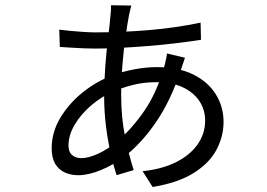

<svg xmlns="http://www.w3.org/2000/svg" viewBox="-20 -683 1040 747"><path d="M490.9 -661.4Q488.7 -653.9 486.3 -643.4Q483.9 -633 481.6 -622.2Q475.4 -589.7 468.2 -538.9Q461 -488.1 456.2 -429.4Q451.4 -370.8 451.4 -314.8Q451.4 -225.3 466.5 -152.2Q481.6 -79.2 500.2 -21.3L433.7 -1.5Q421.3 -38.9 410.1 -88.6Q398.9 -138.2 392 -194.6Q385.2 -251 385.2 -307.1Q385.2 -368 389.8 -427.2Q394.4 -486.3 400.7 -537.2Q407 -588 409.8 -622.3Q411.2 -632.5 411.7 -644Q412.2 -655.5 411.8 -662.6ZM349.7 -557Q453.1 -557 559.5 -565.9Q665.9 -574.8 760.4 -595.1L762 -528.2Q717.9 -521.2 665.3 -514.9Q612.6 -508.6 557 -504.1Q501.5 -499.6 448.5 -496.8Q395.4 -494 349.7 -494Q332.1 -494 306.3 -495Q280.4 -496 255.3 -497.7Q230.2 -499.4 212.7 -500.4L210.5 -567.7Q225.1 -565.7 251.9 -563Q278.7 -560.4 306.3 -558.7Q334 -557 349.7 -557ZM699.6 -458.3Q697.8 -452.9 694.7 -443.6Q691.5 -434.2 688.4 -424.8Q685.2 -415.3 682.9 -408.4Q645 -293.5 588.5 -210Q531.9 -126.6 463.9 -73.5Q422.1 -41.9 373.2 -21.6Q324.3 -1.3 284.4 -1.3Q255.3 -1.3 231.6 -12.2Q207.9 -23.1 194.5 -46.1Q181.1 -69.1 181.1 -106.1Q181.1 -168 214.3 -224Q247.6 -279.9 301.1 -323Q354.5 -366 414.4 -388.4Q456 -404.7 502.8 -413.3Q549.6 -421.9 589.8 -421.9Q673.6 -421.9 731.5 -393.3Q789.4 -364.7 819.6 -316.2Q849.8 -267.6 849.8 -208.4Q849.8 -153 822.6 -101Q795.4 -49.1 734.6 -10.6Q673.8 28 573.8 44.5L534.8 -17Q609 -24.6 663.3 -51.3Q717.7 -78 747.9 -120Q778.1 -162 778.1 -214.3Q778.1 -256 755.7 -289.8Q733.3 -323.5 691.2 -343.4Q649.1 -363.3 588.1 -363.3Q536.9 -363.3 493.1 -351.5Q449.2 -339.7 417.6 -325.5Q373.8 -306.4 334.6 -272.8Q295.3 -239.2 270.9 -198.4Q246.5 -157.6 246.5 -116.2Q246.5 -91.8 260.5 -79.8Q274.5 -67.7 296.4 -67.7Q324.5 -67.7 362.7 -85.4Q401 -103 438.6 -135.2Q494.2 -182.8 542.1 -252.7Q589.9 -322.5 618.4 -421.7Q620.6 -428.1 622.8 -438.3Q624.9 -448.6 627.2 -458.9Q629.5 -469.1 629.9 -474.9Z"/></svg>

Font: Noto Sans KR Thin
Style: Regular
Weight: 100
Designer: Ryoko NISHIZUKA 西塚涼子 (kana, bopomofo & ideographs); Paul D. Hunt (Latin, Greek & Cyrillic); Sandoll Communications 산돌커뮤니
Foundry: Adobe
Version: Version 2.004-H2;hotconv 1.0.118;makeotfexe 2.5.65603